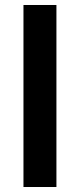

<svg xmlns="http://www.w3.org/2000/svg" viewBox="-20 -749 320 769"><path d="M74 0V-729H206V0Z"/></svg>

Font: Mona Sans ExtraLight SemiBold
Style: Regular
Weight: 600
Version: Version 2.000